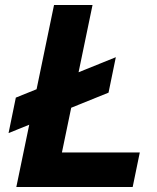

<svg xmlns="http://www.w3.org/2000/svg" viewBox="-20 -749 629 769"><path d="M45.4 0 196.4 -729H350.6L225.7 -127.1L216.4 -138.4H539.9L511.4 0ZM14.3 -216 43.4 -358 443.9 -519.9 414.7 -377.9Z"/></svg>

Font: Mona Sans
Style: Italic
Weight: 200
Italic angle: -11.6951°
Designer: Deni Anggara
Foundry: GitHub
Version: Version 2.000